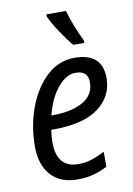

<svg xmlns="http://www.w3.org/2000/svg" viewBox="-87 -822 615 887"><g transform="rotate(-10 220.5 -378.0)"><path d="M203 10Q246 10 279.5 1Q313 -8 345 -25V-95Q310 -77 281.5 -68Q253 -59 221 -59Q119 -59 119 -179Q119 -205 124 -237H136Q277 -237 347 -290.5Q417 -344 417 -428Q417 -546 287 -546Q212 -546 155.5 -493Q99 -440 67.5 -355Q36 -270 36 -173Q36 -88 80 -39Q124 10 203 10ZM136 -302Q156 -382 196 -429.5Q236 -477 279 -477Q338 -477 338 -423Q338 -363 284.5 -332.5Q231 -302 141 -302ZM292 -606H344V-617Q326 -654 311 -692Q296 -730 286 -766H194V-757Q207 -726 237.5 -680Q268 -634 292 -606Z"/></g></svg>

Font: Noto Sans UI SemiCondensed
Style: Italic
Weight: 400
Width: 4
Italic angle: -12°
Designer: Monotype Design Team
Foundry: Monotype Imaging Inc.
Version: Version 1.901